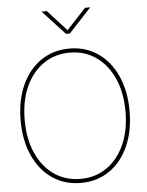

<svg xmlns="http://www.w3.org/2000/svg" viewBox="-62 -1002 809 1058"><g transform="rotate(-5 342.5 -472.5)"><path d="M342.8 7.8Q252.9 7.8 184.8 -38.8Q116.7 -85.4 78.9 -169.2Q41 -252.9 41 -363.3Q41 -474.6 79.1 -558.3Q117.2 -642.1 185.1 -688.7Q252.9 -735.4 342.8 -735.4Q432.1 -735.4 500 -688.7Q567.9 -642.1 605.7 -558.3Q643.6 -474.6 643.6 -363.3Q643.6 -252.4 605.7 -168.7Q567.9 -85 500 -38.6Q432.1 7.8 342.8 7.8ZM342.8 -14.6Q425.3 -14.6 488 -58.3Q550.8 -102.1 585.9 -180.7Q621.1 -259.3 621.1 -363.3Q621.1 -467.8 585.9 -546.4Q550.8 -625 488 -668.9Q425.3 -712.9 342.8 -712.9Q260.3 -712.9 197.3 -669.4Q134.3 -626 98.9 -547.4Q63.5 -468.8 63.5 -363.3Q63.5 -259.8 98.4 -181.2Q133.3 -102.5 196.3 -58.6Q259.3 -14.6 342.8 -14.6ZM237.3 -951.7 342.3 -836.9 448.7 -951.7H477.1V-951.2L353 -817.9H331.5L208.5 -951.2V-951.7Z"/></g></svg>

Font: Inter Display Thin
Style: Regular
Weight: 100
Designer: Rasmus Andersson
Foundry: rsms
Version: Version 4.000;git-a52131595